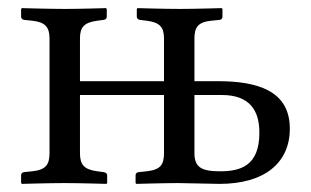

<svg xmlns="http://www.w3.org/2000/svg" viewBox="-20 -451 765 473"><path d="M459 -356C459 -384 467.8 -396.7 501 -400L521 -402C525 -402.4 528 -405 528 -410V-429L526 -431C526 -431 458 -429 423 -429C384 -429 319 -431 319 -431L317 -429V-410C317 -405 321 -402.5 325 -402L341 -400C374 -395.9 384 -384 384 -356V-251H177V-356C177 -384 186.9 -395.6 220 -400L235 -402C240 -402.7 243 -405 243 -410V-429L241 -431C241 -431 177 -429 141 -429C102 -429 34 -431 34 -431L32 -429V-410C32 -405 36 -402.4 40 -402L59 -400C91.6 -396.6 102 -384 102 -356V-74C102 -45 92.6 -32.5 59 -29L40 -27C35 -26.5 32 -24 32 -19V0L34 2C34 2 102 0 138 0C177 0 242 2 242 2L244 0V-19C244 -24 240 -26.3 235 -27L220 -29C187.2 -33.4 177 -45 177 -74V-217H384V-74C384 -45 375.2 -32.6 341 -29L322 -27C317 -26.5 314 -24 314 -19V0L316 2C316 2 384 0 419 0L521 2C632 2 694 -50 694 -134C694 -229 612 -251 516 -251H459ZM619 -124C619 -42 572 -29 522 -29C476 -29 459 -39 459 -74V-217H526C597 -217 619 -177 619 -124Z"/></svg>

Font: Libertinus Serif Display
Style: Regular
Weight: 400
Designer: Philipp H. Poll
Foundry: Khaled Hosny
Version: Version 6.1